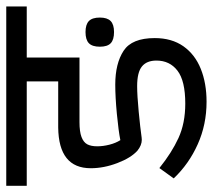

<svg xmlns="http://www.w3.org/2000/svg" viewBox="-60 -603 674 608"><g transform="rotate(-90 277.0 -299.0)"><path d="M560.5 -551.3H398.9V-384.3H194.3Q164.1 -384.3 147.2 -377.9Q130.4 -371.6 124 -359.6Q117.7 -347.7 117.7 -328.1Q117.7 -309.6 122.8 -289.6Q127.9 -269.5 137.2 -254.9Q166 -260.7 220 -265.9Q273.9 -271 313 -271Q379.9 -271 420.2 -244.6Q460.4 -218.3 460.4 -146Q460.4 -92.3 434.6 -55.4Q408.7 -18.6 363 -0.2Q317.4 18.1 258.8 18.1Q186.5 18.1 124.3 -9.8Q62 -37.6 16.1 -85.9L48.8 -131.3Q97.2 -92.3 144 -70.8Q190.9 -49.3 252.9 -49.3Q325.2 -49.3 357.2 -74Q389.2 -98.6 389.2 -140.6Q389.2 -171.4 370.6 -186.5Q352.1 -201.7 308.1 -201.7Q278.8 -201.7 227.5 -196.8Q176.3 -191.9 145.5 -187.5Q143.1 -187 138.2 -187Q121.1 -187 104 -200.7Q81.1 -221.2 64.7 -264.2Q48.3 -307.1 48.3 -348.6Q48.3 -450.2 177.2 -451.7H323.2V-551.3H-7.3V-616.2H560.5ZM525.4 -319.8Q525.4 -296.4 514.4 -285.6Q503.4 -274.9 479.5 -274.9Q455.1 -274.9 444.1 -285.4Q433.1 -295.9 433.1 -319.8Q433.1 -343.8 444.1 -354.5Q455.1 -365.2 479.5 -365.2Q503.4 -365.2 514.4 -354.5Q525.4 -343.8 525.4 -319.8Z"/></g></svg>

Font: Varta
Style: Regular
Weight: 400
Designer: Joana Correia, Viktoriya Grabowska, Eben Sorkin
Foundry: Sorkin Type
Version: Version 1.003; ttfautohint (v1.3) -l 8 -r 24 -G 200 -x 12 -H